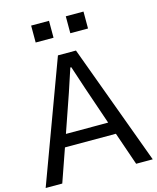

<svg xmlns="http://www.w3.org/2000/svg" viewBox="-141 -1052 935 1145"><g transform="rotate(-15 326.5 -479.0)"><path d="M196.3 -280.3H457L377.9 -511.7Q372.1 -529.3 355 -581.1Q337.9 -632.8 330.1 -656.2H324.2Q317.4 -634.8 300.3 -584Q283.2 -533.2 276.4 -511.7ZM-3.9 0 271.5 -745.1H382.8L657.2 0H554.7L484.4 -204.1H169.9L98.6 0ZM163.1 -853.5V-958H273.4V-853.5ZM377 -853.5V-958H486.3V-853.5Z"/></g></svg>

Font: Gothic A1 Medium
Style: Regular
Weight: 500
Designer: HanYang I&C Co.,Ltd.
Foundry: HanYang I&C Co.,Ltd.
Version: Version 2.50